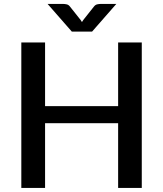

<svg xmlns="http://www.w3.org/2000/svg" viewBox="-20 -930 808 950"><path d="M681.5 -720V0H564.5V-320.5H203V0H85.5V-720H203V-405H564.5V-720ZM555.5 -910.5 435.5 -773.5H335.5L215.5 -910.5H293.5Q300 -910.5 309.8 -908.5Q319.5 -906.5 326.5 -897L379 -831Q383 -825.5 385.5 -821Q388 -825.5 392 -831L444 -896.5Q451.5 -906.5 461 -908.5Q470.5 -910.5 477.5 -910.5Z"/></svg>

Font: Lato 2
Style: Regular
Weight: 600
Designer: Lukasz Dziedzic with Adam Twardoch and Botio Nikoltchev
Foundry: tyPoland Lukasz Dziedzic
Version: Version 2.015; 2015-08-06; http://www.latofonts.com/